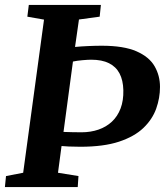

<svg xmlns="http://www.w3.org/2000/svg" viewBox="-23 -763 672 783"><path d="M-3 0 1.5 -45 71.5 -58.5 156.5 -683 88.5 -695 94.5 -743H388.5L383.5 -695L299 -683.5L283 -571.5Q308.5 -574 337.2 -575.2Q366 -576.5 392 -576.5Q481.5 -576.5 533.5 -553.8Q585.5 -531 607.5 -492.8Q629.5 -454.5 629.5 -408.5Q629.5 -363.5 614 -320Q598.5 -276.5 561.8 -241.2Q525 -206 462.2 -185.2Q399.5 -164.5 304.5 -164.5Q277 -164.5 257.5 -165.5Q238 -166.5 228 -167.5L213.5 -58.5L297 -45L294 0ZM274.5 -512 236 -225Q252.5 -224.5 270.8 -224Q289 -223.5 309 -223.5Q347 -223.5 378.8 -234.5Q410.5 -245.5 433.5 -267Q456.5 -288.5 468.8 -320.8Q481 -353 480 -395.5Q479 -436 464.5 -463.5Q450 -491 421.5 -505.2Q393 -519.5 349 -519.5Q335.5 -519.5 313 -517.5Q290.5 -515.5 274.5 -512Z"/></svg>

Font: Merriweather 24pt
Style: Bold Italic
Weight: 700
Italic angle: -7.8°
Designer: Eben Sorkin
Foundry: Eben Sorkin
Version: Version 2.101